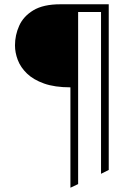

<svg xmlns="http://www.w3.org/2000/svg" viewBox="-20 -703 638 897"><path d="M309 174V-295Q235.5 -295 185.8 -312.8Q136 -330.5 106 -359.5Q76 -388.5 63 -423Q50 -457.5 50 -491Q50 -539 69.8 -583Q89.5 -627 136 -655Q182.5 -683 262 -683H488V91L452 109V-647H345V157Z"/></svg>

Font: Overpass Thin
Style: Regular
Weight: 250
Designer: Delve Withrington, Dave Bailey, Thomas Jockin
Foundry: Delve Fonts LLC
Version: Version 4.000